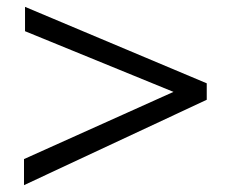

<svg xmlns="http://www.w3.org/2000/svg" viewBox="-20 -587 665 560"><path d="M50 -47V-123L486 -319L53 -496V-567L583 -344V-296Z"/></svg>

Font: Inconsolata Expanded Thin
Style: Regular
Weight: 100
Width: 7
Monospace: yes
Designer: Raph Levien, Cyreal, Brenton Simpson
Foundry: Raph Levien, Cyreal, Google
Version: Version 3.100; ttfautohint (v1.8.4.7-5d5b)